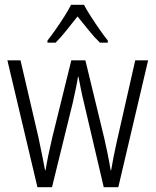

<svg xmlns="http://www.w3.org/2000/svg" viewBox="-20 -785 652 805"><path d="M332 -354Q325 -382 319.5 -410Q314 -438 309 -463H307Q303 -438 297 -409.5Q291 -381 285 -354L198 0H137L11 -532H66L141 -210Q149 -172 156 -137.5Q163 -103 169 -71H171Q175 -97 182.5 -133.5Q190 -170 199 -208L279 -532H338L417 -206Q424 -176 431 -141.5Q438 -107 444 -71H446Q451 -100 456 -126.5Q461 -153 469 -188L547 -532H601L476 0H415ZM332 -765Q344 -742 362.5 -713.5Q381 -685 400 -658Q419 -631 432 -615V-606H399Q376 -628 352 -658Q328 -688 305 -716Q283 -688 258.5 -657.5Q234 -627 213 -606H179V-615Q195 -635 213.5 -661.5Q232 -688 249.5 -715.5Q267 -743 278 -765Z"/></svg>

Font: Noto Sans Gujarati UI Condensed Light
Style: Regular
Weight: 300
Width: 3
Designer: Jelle Bosma - Monotype Design Team, Universal Thirst
Foundry: Monotype Imaging Inc.
Version: Version 2.106; ttfautohint (v1.8.4.7-5d5b)